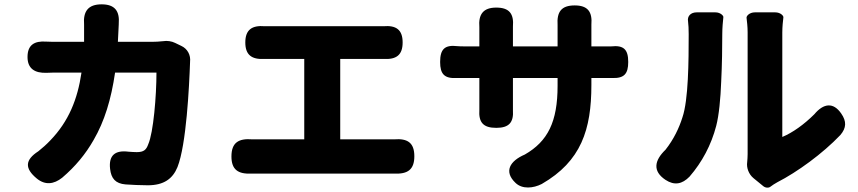

<svg xmlns="http://www.w3.org/2000/svg" viewBox="-20 -821 3960 886"><path d="M412 -175C462 -261 493 -362 511 -486H606H702C702 -379 688 -209 664 -155C655 -130 644 -119 611 -119C599 -119 587 -120 573 -121C511 -129 481 -104 488 -42C493 3 513 26 559 30C591 32 626 34 662 34C736 34 777 4 799 -50C840 -153 853 -421 857 -533C857 -534 857 -534 857 -535C861 -567 845 -596 817 -609L788 -623C772 -631 751 -634 733 -631C715 -629 697 -628 681 -628H524L528 -709C528 -710 528 -710 528 -711C533 -771 509 -801 449 -801C387 -801 363 -769 368 -707C368 -707 368 -706 368 -706V-628H245C230 -628 212 -628 193 -629C138 -633 107 -613 107 -558C107 -504 141 -483 195 -485C215 -486 233 -486 245 -486H356C338 -363 297 -261 212 -173C195 -155 176 -138 157 -123C95 -83 93 -44 150 3C188 34 228 30 267 -1C328 -53 375 -110 412 -175Z M1476 -700H1211C1208 -700 1205 -700 1202 -700C1143 -705 1112 -684 1112 -625C1112 -567 1142 -546 1200 -549C1204 -549 1207 -549 1211 -549H1384V-178H1150C1148 -178 1146 -178 1144 -178C1081 -183 1048 -163 1048 -99C1048 -38 1079 -17 1140 -20C1144 -20 1147 -20 1150 -20H1472H1795C1796 -20 1797 -20 1799 -20C1861 -17 1892 -38 1892 -100C1892 -162 1861 -183 1799 -178C1798 -178 1796 -178 1795 -178H1550V-549H1742C1745 -549 1748 -549 1751 -549C1809 -546 1838 -567 1838 -625C1838 -684 1808 -705 1749 -700C1747 -700 1744 -700 1742 -700Z M2450 -607H2347V-687C2347 -691 2347 -694 2347 -698C2352 -758 2330 -786 2270 -786C2210 -786 2187 -755 2192 -695C2192 -693 2192 -690 2192 -688V-607H2122C2111 -607 2101 -607 2091 -608C2032 -615 2011 -594 2011 -535C2011 -479 2031 -458 2087 -461C2097 -461 2109 -461 2122 -461H2192V-342C2192 -333 2192 -324 2192 -315C2188 -256 2210 -231 2270 -231C2328 -231 2351 -255 2347 -313C2347 -322 2347 -332 2347 -342V-461H2450H2553V-425C2553 -259 2508 -169 2402 -108C2332 -78 2304 -29 2359 23C2390 53 2441 48 2480 28C2662 -77 2709 -223 2709 -429V-461H2762C2778 -461 2793 -461 2805 -461C2860 -459 2879 -480 2879 -535C2879 -593 2858 -613 2801 -607C2789 -607 2776 -607 2761 -607H2709V-699C2709 -702 2709 -704 2709 -707C2714 -767 2692 -796 2632 -796C2570 -796 2549 -766 2553 -705C2553 -703 2553 -701 2553 -699V-607Z M3430 -379C3430 -256 3430 -138 3430 -110C3430 -97 3429 -85 3428 -73C3424 -47 3435 -17 3457 1L3501 37C3512 47 3528 47 3536 40C3544 34 3554 27 3567 20C3659 -27 3776 -112 3858 -198C3886 -231 3887 -261 3862 -297C3825 -351 3780 -344 3738 -294C3691 -247 3638 -209 3590 -189C3590 -266 3590 -583 3590 -671C3590 -698 3593 -724 3595 -741C3596 -748 3582 -764 3557 -764H3509H3464C3438 -764 3424 -747 3425 -739C3427 -722 3430 -698 3430 -672C3430 -628 3430 -501 3430 -379ZM3308 -444C3312 -523 3313 -605 3313 -665C3313 -693 3316 -723 3318 -742C3319 -748 3305 -764 3281 -764H3234H3195C3166 -764 3151 -745 3155 -723C3157 -707 3158 -687 3158 -663C3158 -540 3157 -360 3129 -279C3114 -231 3089 -178 3051 -130C2999 -80 2991 -31 3051 9C3092 36 3128 29 3162 -6C3220 -73 3262 -152 3285 -240C3298 -290 3305 -366 3308 -444Z"/></svg>

Font: GenSenRounded2 TW H
Style: Regular
Weight: 900
Version: Version 2.100;PS 2.1;hotconv 16.6.51;makeotf.lib2.5.65220 DE